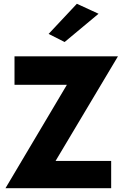

<svg xmlns="http://www.w3.org/2000/svg" viewBox="-20 -999 660 1019"><path d="M503 -926 388 -979 238 -819 323 -776ZM57 -549H335L9 0H570V-145H275L606 -700H57Z"/></svg>

Font: Jost
Style: Bold
Weight: 700
Version: Version 3.710